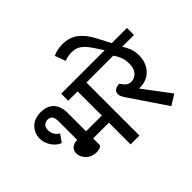

<svg xmlns="http://www.w3.org/2000/svg" viewBox="-194 -1153 1431 1431"><g transform="rotate(-45 521.5 -437.5)"><path d="M283 -156Q278 -149 264 -143Q250 -137 228 -137Q206 -137 185.5 -144.5Q165 -152 149.5 -166Q134 -180 124.5 -199Q115 -218 115 -241Q115 -270 135 -287Q155 -304 182 -304H191V-503Q191 -568 144 -568Q118 -568 103 -553.5Q88 -539 88 -508Q88 -482 101.5 -461Q115 -440 135 -429L93 -370Q76 -376 59.5 -389Q43 -402 30 -420Q17 -438 8.5 -461Q0 -484 0 -511Q0 -539 10.5 -563.5Q21 -588 39.5 -606Q58 -624 84 -634Q110 -644 141 -644Q212 -644 247.5 -605.5Q283 -567 283 -498V-304H449V-559H350V-633H629V-559H542V0H449V-229H283Z M947 -38 865 13 675 -268Q659 -291 652.5 -305.5Q646 -320 646 -332Q646 -355 664 -367.5Q682 -380 708 -380L728 -354Q739 -340 752 -333Q765 -326 783 -326Q818 -326 843 -353.5Q868 -381 868 -432Q868 -475 854.5 -507Q841 -539 825 -559H609V-633H1043V-559H918Q932 -542 947.5 -506.5Q963 -471 963 -425Q963 -384 950 -351.5Q937 -319 915 -296.5Q893 -274 863 -262Q833 -250 800 -250Q792 -250 787 -251Z M516 -866Q533 -875 559.5 -881.5Q586 -888 615 -888Q690 -888 739.5 -850Q789 -812 824 -746L900 -602H829L761 -705Q731 -750 700.5 -773.5Q670 -797 619 -797Q599 -797 580 -792.5Q561 -788 547 -782Z"/></g></svg>

Font: Ek Mukta Medium
Style: Regular
Weight: 500
Designer: Girish Dalvi and Yashodeep Gholap
Foundry: Ek Type
Version: Version 2.538;PS 1.002;hotconv 16.6.51;makeotf.lib2.5.65220;